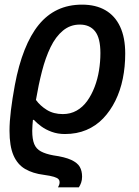

<svg xmlns="http://www.w3.org/2000/svg" viewBox="-20 -568 599 828"><path d="M230 240Q233 235 235 229.5Q237 224 237 218Q237 210 232 204.5Q227 199 212.5 194.5Q198 190 169 186Q121 180 88 160.5Q55 141 38 101.5Q21 62 21 -4Q21 -43 27 -92Q33 -141 44 -201Q60 -287 86 -352.5Q112 -418 147 -461Q182 -504 228.5 -526Q275 -548 334 -548Q393 -548 434.5 -524Q476 -500 498 -453Q520 -406 520 -337Q520 -280 509.5 -228.5Q499 -177 477.5 -133.5Q456 -90 425 -57.5Q394 -25 352.5 -7.5Q311 10 260 10Q229 10 203 0.5Q177 -9 158 -23Q139 -37 126 -51H122Q121 -40 120 -28Q119 -16 119 -4Q119 32 127.5 53Q136 74 156.5 85Q177 96 210 102Q260 109 287 121.5Q314 134 324 151.5Q334 169 334 194Q334 208 330 219.5Q326 231 320 240ZM251 -76Q284 -76 310.5 -91Q337 -106 356 -132.5Q375 -159 388 -193Q401 -227 407 -264.5Q413 -302 413 -339Q413 -404 390 -433Q367 -462 324 -462Q283 -462 251.5 -436Q220 -410 198 -364.5Q176 -319 161 -260.5Q146 -202 135 -137Q153 -112 182 -94Q211 -76 251 -76Z"/></svg>

Font: Noto Sans Display Medium
Style: Italic
Weight: 500
Italic angle: -12°
Designer: Monotype Design Team
Foundry: Monotype Imaging Inc.
Version: Version 2.003